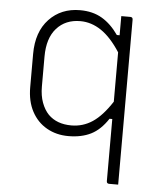

<svg xmlns="http://www.w3.org/2000/svg" viewBox="-53 -582 705 829"><g transform="rotate(5 300.0 -168.0)"><path d="M440 -526H479Q490 -526 490 -515V200H451Q440 200 440 189V-80H428Q396 -31 355 -10.5Q314 10 257 10Q205 10 163.5 -13.5Q122 -37 98.5 -81Q75 -125 75 -186V-330Q75 -426 127 -481Q179 -536 261 -536Q316 -536 356 -512.5Q396 -489 428 -443H440ZM166 -74Q203 -37 266 -37Q316 -37 357.5 -64.5Q399 -92 440 -155V-369Q400 -431 357 -460Q314 -489 266 -489Q202 -489 163.5 -446Q125 -403 125 -323V-193Q125 -154 136 -124Q147 -94 166 -74Z"/></g></svg>

Font: Recursive Sn Lnr St Lt
Style: Regular
Weight: 300
Version: Version 1.079;hotconv 1.0.112;makeotfexe 2.5.65598; ttfautoh